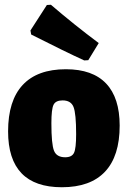

<svg xmlns="http://www.w3.org/2000/svg" viewBox="-20 -775 537 807"><path d="M194 -755Q293 -670 395 -594L351 -522L334 -521Q253 -558 111 -630L108 -647L177 -754ZM257 -484Q369 -484 426 -424Q483 -364 483 -247Q483 -119 421.5 -53.5Q360 12 240 12Q14 12 14 -223Q14 -352 75.5 -418Q137 -484 257 -484ZM243 -353Q214 -353 205 -334.5Q196 -316 196 -257Q196 -169 207 -141.5Q218 -114 254 -114Q282 -114 291 -132.5Q300 -151 300 -211Q300 -298 289 -325.5Q278 -353 243 -353Z"/></svg>

Font: Alegreya Sans Black
Style: Regular
Weight: 900
Designer: Juan Pablo del Peral
Foundry: Huerta Tipografica
Version: Version 2.007